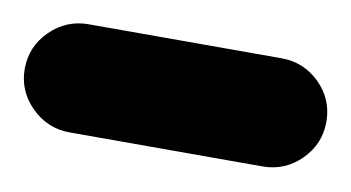

<svg xmlns="http://www.w3.org/2000/svg" viewBox="-118 -167 534 292"><g transform="rotate(10 149.0 -21.5)"><path d="M381.8 -22Q381.8 12.2 357.2 36.9Q332.5 61.5 297.9 61.5H0Q-34.2 61.5 -59.1 36.9Q-84 12.2 -84 -22Q-84 -56.6 -59.1 -81.1Q-34.2 -105.5 0 -105.5H297.9Q332.5 -105.5 357.2 -81.1Q381.8 -56.6 381.8 -22Z"/></g></svg>

Font: Mikhak Black
Style: Regular
Weight: 900
Designer: Amin Abedi
Version: Version 3.3